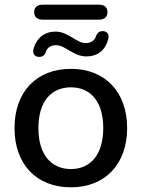

<svg xmlns="http://www.w3.org/2000/svg" viewBox="-20 -791 605 820"><path d="M403 -707C426 -707 439 -719 439 -739C439 -760 426 -771 403 -771H162C139 -771 126 -760 126 -739C126 -719 139 -707 162 -707ZM145 -548C161 -547 171 -555 176 -570C183 -590 199 -598 220 -598C259 -598 293 -550 349 -550C395 -550 430 -575 442 -624C448 -644 437 -657 421 -658C405 -659 395 -651 390 -636C383 -616 367 -607 346 -607C306 -607 272 -656 217 -656C171 -656 136 -630 123 -581C118 -561 129 -549 145 -548ZM283 9C428 9 523 -89 523 -244C523 -399 428 -497 283 -497C136 -497 42 -399 42 -244C42 -89 136 9 283 9ZM283 -69C199 -69 144 -130 144 -244C144 -358 199 -418 283 -418C366 -418 421 -358 421 -244C421 -130 366 -69 283 -69Z"/></svg>

Font: Nunito SemiBold
Style: Regular
Weight: 600
Designer: Vernon Adams
Foundry: Vernon Adams
Version: Version 3.602